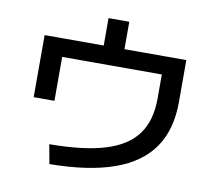

<svg xmlns="http://www.w3.org/2000/svg" viewBox="-86 -878 1109 997"><g transform="rotate(10 469.0 -379.0)"><path d="M730.5 -413.1V-539.1H205.1V-307.6H95.7V-634.8H407.2V-779.3H516.6V-634.8H842.8V-413.1Q842.8 -267.6 776.9 -172.4Q710.9 -77.1 576.7 -29.3Q442.4 18.6 236.3 20.5L217.8 -81.1Q400.4 -82 512.7 -116.7Q625 -151.4 677.7 -223.6Q730.5 -295.9 730.5 -413.1Z"/></g></svg>

Font: Pretendard SemiBold
Style: Regular
Weight: 600
Designer: Base glyphs from Inter by Rasmus Andersson; Hangeul glyphs from Noto Sans CJK(Source Han Sans) by Jang Soo-young and Kan
Foundry: Kil Hyung-jin
Version: Version 1.309